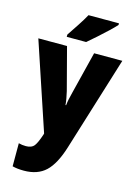

<svg xmlns="http://www.w3.org/2000/svg" viewBox="-146 -842 818 1157"><g transform="rotate(15 263.5 -263.0)"><path d="M1 -553H180L249 -290Q254 -269 258 -246.5Q262 -224 263 -207H267Q270 -239 283 -288L349 -553H525L343 35Q309 145 258.5 192.5Q208 240 123 240Q102 240 84 238Q66 236 51 232V88Q72 94 96 94Q132 94 147.5 74Q163 54 181 0L183 -8ZM447 -756Q431 -738 402.5 -711Q374 -684 342.5 -656Q311 -628 285 -606H164V-620Q188 -656 213.5 -694.5Q239 -733 257 -766H447Z"/></g></svg>

Font: Noto Sans Tamil Condensed Black
Style: Regular
Weight: 900
Width: 3
Designer: Jelle Bosma - Monotype Design Team
Foundry: Monotype Imaging Inc.
Version: Version 2.004; ttfautohint (v1.8.4.7-5d5b)